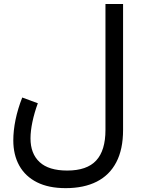

<svg xmlns="http://www.w3.org/2000/svg" viewBox="-20 -692 724 980"><path d="M323 178.5Q228.8 178.5 182.3 135.5Q135.7 92.5 135.7 14.4Q135.7 -23.4 145.5 -69.9Q155.3 -116.5 173.1 -165L93.5 -194.3Q70.8 -136.5 59.3 -80.7Q47.9 -24.9 47.9 24.4Q47.9 98.6 78.5 153.4Q109.1 208.3 168.6 238.3Q228 268.3 315.2 268.3Q408.2 268.3 473.6 235.2Q539.1 202.1 573.6 136.1Q608.2 70.1 608.2 -28.8V-671.6H518.3V-28.8Q518.3 76.2 470.9 127.3Q423.6 178.5 323 178.5Z"/></svg>

Font: Estedad-FD-VF Thin
Style: Regular
Weight: 100
Designer: Amin Abedi
Version: Version 5.0